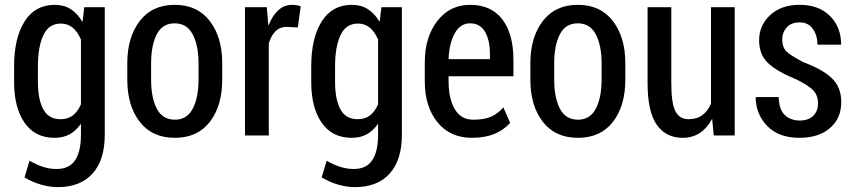

<svg xmlns="http://www.w3.org/2000/svg" viewBox="-20 -558 3521 791"><path d="M38.1 -285.2Q38.1 -401.4 81.3 -469.7Q124.5 -538.1 205.6 -538.1Q243.7 -538.1 271.5 -520.3Q299.3 -502.4 318.8 -469.2L320.3 -469.7L327.1 -528.3H411.6V-2.4Q411.6 101.1 361.3 157Q311 212.9 217.8 212.9Q184.1 212.9 148.2 202.4Q112.3 191.9 81.1 172.9L101.6 104Q127.9 119.6 155.8 128.9Q183.6 138.2 213.4 138.2Q265.1 138.2 289.3 102.3Q313.5 66.4 313.5 -2.9V-45.9L312 -46.4Q292.5 -18.6 266.4 -4.4Q240.2 9.8 204.6 9.8Q124.5 9.8 81.3 -52.2Q38.1 -114.3 38.1 -220.2ZM136.2 -220.2Q136.2 -148.9 158.2 -107.9Q180.2 -66.9 229.5 -66.9Q259.8 -66.9 280 -82.5Q300.3 -98.1 313.5 -128.4V-395Q300.3 -426.3 279.8 -443.6Q259.3 -460.9 230.5 -460.9Q181.2 -460.9 158.7 -413.1Q136.2 -365.2 136.2 -285.2Z M504.4 -297.4Q504.4 -404.8 555.7 -471.4Q606.9 -538.1 699.7 -538.1Q793 -538.1 844.2 -471.4Q895.5 -404.8 895.5 -297.4V-230Q895.5 -121.6 844.5 -55.9Q793.5 9.8 700.7 9.8Q606.9 9.8 555.7 -56.2Q504.4 -122.1 504.4 -230ZM602.5 -230Q602.5 -155.8 626 -110.4Q649.4 -64.9 700.7 -64.9Q750.5 -64.9 774.2 -110.6Q797.9 -156.2 797.9 -230V-297.4Q797.9 -370.6 773.9 -416.3Q750 -461.9 699.7 -461.9Q648.9 -461.9 625.7 -416.3Q602.5 -370.6 602.5 -297.4Z M1207 -444.8 1161.6 -447.3Q1133.8 -447.3 1115.7 -429.9Q1097.7 -412.6 1087.4 -379.9V0H989.3V-528.3H1079.1L1085.4 -454.6H1086.9Q1102.5 -494.1 1126.7 -516.1Q1150.9 -538.1 1184.1 -538.1Q1193.4 -538.1 1202.9 -536.4Q1212.4 -534.7 1218.8 -532.2Z M1262.2 -285.2Q1262.2 -401.4 1305.4 -469.7Q1348.6 -538.1 1429.7 -538.1Q1467.8 -538.1 1495.6 -520.3Q1523.4 -502.4 1543 -469.2L1544.4 -469.7L1551.3 -528.3H1635.7V-2.4Q1635.7 101.1 1585.4 157Q1535.2 212.9 1441.9 212.9Q1408.2 212.9 1372.3 202.4Q1336.4 191.9 1305.2 172.9L1325.7 104Q1352.1 119.6 1379.9 128.9Q1407.7 138.2 1437.5 138.2Q1489.3 138.2 1513.4 102.3Q1537.6 66.4 1537.6 -2.9V-45.9L1536.1 -46.4Q1516.6 -18.6 1490.5 -4.4Q1464.4 9.8 1428.7 9.8Q1348.6 9.8 1305.4 -52.2Q1262.2 -114.3 1262.2 -220.2ZM1360.4 -220.2Q1360.4 -148.9 1382.3 -107.9Q1404.3 -66.9 1453.6 -66.9Q1483.9 -66.9 1504.2 -82.5Q1524.4 -98.1 1537.6 -128.4V-395Q1524.4 -426.3 1503.9 -443.6Q1483.4 -460.9 1454.6 -460.9Q1405.3 -460.9 1382.8 -413.1Q1360.4 -365.2 1360.4 -285.2Z M1923.8 9.8Q1834.5 9.8 1782.2 -54.4Q1730 -118.7 1730 -222.7V-299.8Q1730 -405.3 1781.7 -471.7Q1833.5 -538.1 1916.5 -538.1Q2004.4 -538.1 2049.8 -477.8Q2095.2 -417.5 2095.2 -312V-243.7H1828.1V-222.7Q1828.1 -152.3 1853.5 -108.6Q1878.9 -64.9 1930.2 -64.9Q1977.1 -64.9 2005.1 -78.1Q2033.2 -91.3 2053.7 -115.7L2081.5 -52.2Q2057.6 -23.4 2017.8 -6.8Q1978 9.8 1923.8 9.8ZM1916.5 -461.9Q1876.5 -461.9 1853.5 -420.9Q1830.6 -379.9 1828.1 -314.5H1998.5V-334.5Q1998.5 -391.6 1978.3 -426.8Q1958 -461.9 1916.5 -461.9Z M2165 -297.4Q2165 -404.8 2216.3 -471.4Q2267.6 -538.1 2360.4 -538.1Q2453.6 -538.1 2504.9 -471.4Q2556.2 -404.8 2556.2 -297.4V-230Q2556.2 -121.6 2505.1 -55.9Q2454.1 9.8 2361.3 9.8Q2267.6 9.8 2216.3 -56.2Q2165 -122.1 2165 -230ZM2263.2 -230Q2263.2 -155.8 2286.6 -110.4Q2310.1 -64.9 2361.3 -64.9Q2411.1 -64.9 2434.8 -110.6Q2458.5 -156.2 2458.5 -230V-297.4Q2458.5 -370.6 2434.6 -416.3Q2410.6 -461.9 2360.4 -461.9Q2309.6 -461.9 2286.4 -416.3Q2263.2 -370.6 2263.2 -297.4Z M2914.1 -67.4H2913.1Q2893.1 -29.8 2862.8 -10Q2832.5 9.8 2792.5 9.8Q2723.1 9.8 2685.5 -44.2Q2647.9 -98.1 2647.9 -216.3V-528.3H2745.6V-215.3Q2745.6 -132.3 2762.7 -99.6Q2779.8 -66.9 2816.4 -66.9Q2850.6 -66.9 2873 -83.3Q2895.5 -99.6 2909.2 -130.9V-528.3H3006.8V0H2920.4Z M3350.1 -132.3Q3350.1 -163.6 3331.8 -184.3Q3313.5 -205.1 3260.3 -231Q3181.2 -263.2 3144.3 -298.1Q3107.4 -333 3107.4 -391.6Q3107.4 -453.6 3152.8 -495.8Q3198.2 -538.1 3274.4 -538.1Q3353.5 -538.1 3399.4 -492.2Q3445.3 -446.3 3445.3 -374H3347.7Q3347.7 -412.6 3328.6 -439.2Q3309.6 -465.8 3274.4 -465.8Q3239.7 -465.8 3221.2 -445.1Q3202.6 -424.3 3202.6 -395.5Q3202.6 -364.7 3218.5 -347.7Q3234.4 -330.6 3290 -301.8Q3370.6 -271.5 3408.2 -234.6Q3445.8 -197.8 3445.8 -137.2Q3445.8 -70.3 3399.2 -30.3Q3352.5 9.8 3273.4 9.8Q3188 9.8 3140.6 -39.3Q3093.3 -88.4 3093.3 -158.2H3188Q3189.5 -106 3213.6 -83.7Q3237.8 -61.5 3274.9 -61.5Q3311 -61.5 3330.6 -81.1Q3350.1 -100.6 3350.1 -132.3Z"/></svg>

Font: Franco
Style: Regular
Weight: 400
Designer: Google
Version: Version 1.200311; 2013